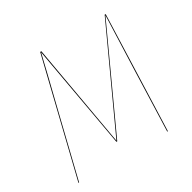

<svg xmlns="http://www.w3.org/2000/svg" viewBox="-152 -833 986 985"><g transform="rotate(-30 341.5 -340.0)"><path d="M570 0H566L578 -353L590 -676L319 -85H314L209 -676Q193 -606 132 -360L44 0H40L206 -680H213L317 -90L588 -680H594Z"/></g></svg>

Font: Fira Sans Condensed Four
Style: Italic
Weight: 100
Width: 3
Italic angle: -8°
Designer: bBox Type GmbH & Carrois Corporate GbR & Edenspiekermann AG
Foundry: bBox Type GmbH & Carrois Corporate GbR & Edenspiekermann AG
Version: Version 4.301